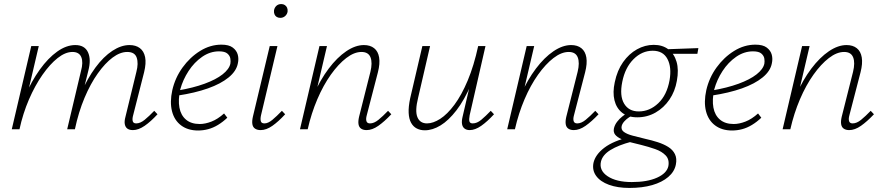

<svg xmlns="http://www.w3.org/2000/svg" viewBox="-20 -637 4353 946"><path d="M635 4Q618 4 608 -3Q598 -10 595 -24.5Q592 -39 598 -61L652 -283Q663 -325 653.5 -353Q644 -381 607 -381Q572 -381 535 -353.5Q498 -326 462 -275.5Q426 -225 396.5 -155Q367 -85 349 0H321Q343 -97 377 -174Q411 -251 450.5 -304.5Q490 -358 533.5 -386.5Q577 -415 618 -415Q649 -415 669 -400Q689 -385 695 -355.5Q701 -326 690 -281L636 -69Q631 -51 634 -40Q637 -29 651 -29Q671 -29 692.5 -46.5Q714 -64 740 -91L756 -74Q723 -38 692.5 -17Q662 4 635 4ZM38 0 134 -410H171L75 0ZM50 0Q70 -86 102.5 -161.5Q135 -237 176 -294Q217 -351 262 -383Q307 -415 351 -415Q397 -415 413.5 -379.5Q430 -344 415 -288L344 0H311L379 -287Q391 -330 380.5 -355.5Q370 -381 337 -381Q302 -381 264 -351Q226 -321 189 -268Q152 -215 122.5 -146.5Q93 -78 76 0Z M956 6Q906 6 872.5 -19Q839 -44 827.5 -89Q816 -134 829 -193Q843 -254 879.5 -304.5Q916 -355 966 -386Q1016 -417 1071 -417Q1108 -417 1127 -402.5Q1146 -388 1151.5 -367.5Q1157 -347 1152 -325Q1145 -287 1106.5 -255.5Q1068 -224 1004.5 -201.5Q941 -179 855 -166L856 -191Q932 -204 988 -224.5Q1044 -245 1076.5 -270.5Q1109 -296 1115 -323Q1117 -334 1115 -348Q1113 -362 1100.5 -373Q1088 -384 1059 -384Q1015 -384 976 -357Q937 -330 909 -287Q881 -244 868 -196Q857 -145 864 -107Q871 -69 896.5 -47.5Q922 -26 964 -26Q991 -26 1022 -38Q1053 -50 1084 -78L1100 -57Q1078 -36 1054 -21.5Q1030 -7 1005.5 -0.5Q981 6 956 6Z M1264 4Q1248 4 1237 -3Q1226 -10 1223.5 -25Q1221 -40 1226 -62L1309 -410H1347L1266 -69Q1262 -51 1265 -40Q1268 -29 1283 -29Q1301 -29 1322 -46.5Q1343 -64 1369 -91L1385 -74Q1352 -38 1322 -17Q1292 4 1264 4ZM1361 -549Q1351 -549 1343.5 -553.5Q1336 -558 1332.5 -566.5Q1329 -575 1330 -585Q1332 -599 1341.5 -608Q1351 -617 1366 -617Q1376 -617 1383.5 -612Q1391 -607 1394.5 -599Q1398 -591 1397 -580Q1395 -567 1385 -558Q1375 -549 1361 -549Z M1786 4Q1770 4 1759.5 -3Q1749 -10 1746.5 -24.5Q1744 -39 1749 -61L1805 -283Q1816 -328 1805.5 -354.5Q1795 -381 1761 -381Q1725 -381 1686 -351Q1647 -321 1610 -269Q1573 -217 1543.5 -148Q1514 -79 1496 0H1467Q1490 -91 1524 -167.5Q1558 -244 1599.5 -299Q1641 -354 1686 -384.5Q1731 -415 1773 -415Q1804 -415 1823.5 -399.5Q1843 -384 1848 -354Q1853 -324 1842 -281L1787 -69Q1782 -51 1785.5 -40Q1789 -29 1803 -29Q1823 -29 1844.5 -46.5Q1866 -64 1892 -91L1908 -74Q1874 -38 1844 -17Q1814 4 1786 4ZM1458 0 1554 -410H1591L1495 0Z M2073 5Q2051 5 2033.5 -4Q2016 -13 2005.5 -32Q1995 -51 1993.5 -81Q1992 -111 2001 -153L2061 -410H2099L2040 -155Q2024 -91 2036.5 -60Q2049 -29 2084 -29Q2114 -29 2149 -51.5Q2184 -74 2219 -121Q2254 -168 2284.5 -240.5Q2315 -313 2336 -410H2360Q2336 -302 2302 -223Q2268 -144 2229 -93.5Q2190 -43 2150.5 -19Q2111 5 2073 5ZM2294 4Q2279 4 2269 -3.5Q2259 -11 2256.5 -25.5Q2254 -40 2259 -61L2340 -410H2372L2294 -69Q2290 -48 2293 -38.5Q2296 -29 2309 -29Q2330 -29 2351 -46.5Q2372 -64 2398 -91L2414 -74Q2381 -38 2351 -17Q2321 4 2294 4Z M2807 4Q2791 4 2780.5 -3Q2770 -10 2767.5 -24.5Q2765 -39 2770 -61L2826 -283Q2837 -328 2826.5 -354.5Q2816 -381 2782 -381Q2746 -381 2707 -351Q2668 -321 2631 -269Q2594 -217 2564.5 -148Q2535 -79 2517 0H2488Q2511 -91 2545 -167.5Q2579 -244 2620.5 -299Q2662 -354 2707 -384.5Q2752 -415 2794 -415Q2825 -415 2844.5 -399.5Q2864 -384 2869 -354Q2874 -324 2863 -281L2808 -69Q2803 -51 2806.5 -40Q2810 -29 2824 -29Q2844 -29 2865.5 -46.5Q2887 -64 2913 -91L2929 -74Q2895 -38 2865 -17Q2835 4 2807 4ZM2479 0 2575 -410H2612L2516 0Z M3081 289Q3023 289 2980.5 273.5Q2938 258 2917.5 230Q2897 202 2904 166Q2913 125 2957.5 91Q3002 57 3083 38L3092 61Q3027 78 2988 102Q2949 126 2941 159Q2931 203 2974 231.5Q3017 260 3093 260Q3169 260 3217 238.5Q3265 217 3273 182Q3279 149 3260 129Q3241 109 3208 97.5Q3175 86 3139 77Q3112 71 3086.5 64Q3061 57 3041 48Q3021 39 3011 26.5Q3001 14 3005 -5Q3009 -22 3020.5 -37Q3032 -52 3046 -63Q3060 -74 3073 -82L3102 -72Q3092 -67 3079.5 -59Q3067 -51 3056.5 -39.5Q3046 -28 3043 -16Q3039 2 3054 13Q3069 24 3097.5 31.5Q3126 39 3159 47Q3191 54 3220.5 63.5Q3250 73 3272.5 87Q3295 101 3305.5 122.5Q3316 144 3310 174Q3303 209 3272.5 235Q3242 261 3193.5 275Q3145 289 3081 289ZM3120 -59Q3074 -59 3045.5 -81.5Q3017 -104 3007.5 -143Q2998 -182 3009 -232Q3021 -290 3050 -331Q3079 -372 3118.5 -394Q3158 -416 3201 -416Q3244 -416 3273 -394Q3302 -372 3313.5 -332.5Q3325 -293 3315 -239Q3306 -187 3278.5 -146.5Q3251 -106 3210 -82.5Q3169 -59 3120 -59ZM3127 -88Q3181 -88 3223.5 -128.5Q3266 -169 3279 -242Q3290 -306 3268.5 -346.5Q3247 -387 3196 -387Q3143 -387 3101.5 -345.5Q3060 -304 3046 -234Q3032 -165 3055 -126.5Q3078 -88 3127 -88ZM3416 -372H3269L3255 -394L3421 -400Z M3587 6Q3537 6 3503.5 -19Q3470 -44 3458.5 -89Q3447 -134 3460 -193Q3474 -254 3510.5 -304.5Q3547 -355 3597 -386Q3647 -417 3702 -417Q3739 -417 3758 -402.5Q3777 -388 3782.5 -367.5Q3788 -347 3783 -325Q3776 -287 3737.5 -255.5Q3699 -224 3635.5 -201.5Q3572 -179 3486 -166L3487 -191Q3563 -204 3619 -224.5Q3675 -245 3707.5 -270.5Q3740 -296 3746 -323Q3748 -334 3746 -348Q3744 -362 3731.5 -373Q3719 -384 3690 -384Q3646 -384 3607 -357Q3568 -330 3540 -287Q3512 -244 3499 -196Q3488 -145 3495 -107Q3502 -69 3527.5 -47.5Q3553 -26 3595 -26Q3622 -26 3653 -38Q3684 -50 3715 -78L3731 -57Q3709 -36 3685 -21.5Q3661 -7 3636.5 -0.5Q3612 6 3587 6Z M4164 4Q4148 4 4137.5 -3Q4127 -10 4124.5 -24.5Q4122 -39 4127 -61L4183 -283Q4194 -328 4183.5 -354.5Q4173 -381 4139 -381Q4103 -381 4064 -351Q4025 -321 3988 -269Q3951 -217 3921.5 -148Q3892 -79 3874 0H3845Q3868 -91 3902 -167.5Q3936 -244 3977.5 -299Q4019 -354 4064 -384.5Q4109 -415 4151 -415Q4182 -415 4201.5 -399.5Q4221 -384 4226 -354Q4231 -324 4220 -281L4165 -69Q4160 -51 4163.5 -40Q4167 -29 4181 -29Q4201 -29 4222.5 -46.5Q4244 -64 4270 -91L4286 -74Q4252 -38 4222 -17Q4192 4 4164 4ZM3836 0 3932 -410H3969L3873 0Z"/></svg>

Font: Ysabeau Office ExtraLight
Style: Italic
Weight: 250
Italic angle: -12°
Designer: Christian Thalmann (Catharsis Fonts)
Version: Version 2.001;gftools[0.9.30]; featfreeze: tnum,lnum,ss02